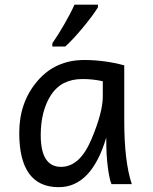

<svg xmlns="http://www.w3.org/2000/svg" viewBox="-20 -775 642 808"><path d="M236.8 -72.8Q315.4 -72.8 364 -187Q412.6 -301.3 412.6 -369.1V-433.1Q372.1 -442.4 327.1 -442.4Q238.3 -442.4 194.8 -375.5Q151.4 -308.6 151.4 -206.1Q151.4 -72.8 236.8 -72.8ZM227.1 12.7Q61 12.7 61 -215.8Q61 -343.8 136.7 -433.1Q212.4 -522.5 334.5 -522.5Q419.4 -522.5 502.9 -500V-266.1Q502.9 -94.7 534.7 0H449.2Q443.8 -12.2 439.9 -33.2Q432.1 -72.3 428.7 -125.5Q427.2 -149.4 427.2 -196.3Q365.2 12.7 227.1 12.7ZM254.4 -579.1H200.2V-592.8Q223.6 -626 250.7 -673.1Q277.8 -720.2 293.5 -755.4H392.1V-744.1Q370.6 -709 328.1 -658Q285.6 -606.9 254.4 -579.1Z"/></svg>

Font: Cadman
Style: Regular
Weight: 400
Designer: Paul James MIller
Foundry: High-Logic / Made with FontCreator
Version: Version 2.114;March 28, 2021;FontCreator 13.0.0.2683 64-bit